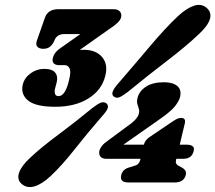

<svg xmlns="http://www.w3.org/2000/svg" viewBox="-20 -737 869 775"><path d="M490 -224.5Q534 -254 540 -276.5Q543.5 -288.5 540.5 -297.5Q537.5 -306.5 534.5 -316.8Q531.5 -327 535 -341.5Q542 -369.5 569.2 -387.2Q596.5 -405 642 -405Q678 -405 696 -389.5Q714 -374 706.5 -344Q702 -328.5 686.2 -308Q670.5 -287.5 620 -252.5L478 -153H560.5Q566 -172 582.5 -183L675 -245.5Q689 -255 696.5 -258Q704 -261 711 -261Q732 -261 725.5 -237L705.5 -153H734Q749.5 -153 757.5 -146.8Q765.5 -140.5 761.5 -126.5Q754 -96 719.5 -96H691.5L691 -93Q688.5 -82.5 690.8 -77.8Q693 -73 698 -69.5L711.5 -62Q734.5 -51 730 -31Q722 -0.5 685.5 -0.5H498.5Q461.5 -0.5 469.5 -31Q475.5 -55 504.5 -62L528 -69.5Q542 -74.5 546.5 -93L547 -96H409Q392 -96 385 -105.5Q378 -115 381.5 -130Q384 -138.5 392 -148.8Q400 -159 418.5 -171.5ZM496 -366Q473 -348.5 460.8 -344Q448.5 -339.5 438 -348.5Q423 -362 457.5 -400.5Q524 -477.5 585.5 -550.5Q647 -623.5 699 -672.5Q734.5 -705 764.2 -714.2Q794 -723.5 815 -704.5Q835.5 -686 826.8 -658.8Q818 -631.5 782.5 -599Q731.5 -550.5 654 -491.2Q576.5 -432 496 -366ZM351.5 -300Q374 -317.5 387 -322.5Q400 -327.5 410.5 -319Q419 -310.5 414 -298.2Q409 -286 390 -265.5Q332 -198.5 280.5 -133.2Q229 -68 184.5 -26.5Q149.5 6.5 119.2 15.2Q89 24 67.5 5.5Q47.5 -12 57 -39.8Q66.5 -67.5 101.5 -100Q145.5 -141.5 214.2 -192.5Q283 -243.5 351.5 -300ZM405 -431Q391 -373.5 337.2 -339.8Q283.5 -306 203 -306Q124.5 -306 93.5 -331.2Q62.5 -356.5 72 -396Q79 -423.5 103.8 -441.2Q128.5 -459 158.5 -459Q190.5 -459 202.8 -443.8Q215 -428.5 208.5 -403.5L201.5 -376.5Q199.5 -365.5 202.5 -357.2Q205.5 -349 216.5 -349Q243.5 -349 258.5 -413Q267.5 -448.5 260.8 -461.2Q254 -474 242 -474H218.5Q204.5 -474 197 -481.2Q189.5 -488.5 193.5 -504.5Q199.5 -526.5 223.5 -542.5L304.5 -599.5H240Q211.5 -599.5 201 -577L197 -567.5Q190.5 -555 180.5 -547.5Q170.5 -540 154.5 -540Q139 -540 131 -548.2Q123 -556.5 129 -573.5L161 -664.5Q172.5 -700 216.5 -700H437.5Q456 -700 464.2 -690.2Q472.5 -680.5 468.5 -666Q463.5 -646.5 420 -619L302 -535.5Q309.5 -536 318.5 -536Q367 -536 392 -506.8Q417 -477.5 405 -431Z"/></svg>

Font: Fraunces 144pt SuperSoft Black
Style: Italic
Weight: 900
Italic angle: -16°
Version: Version 1.000;[b76b70a41]